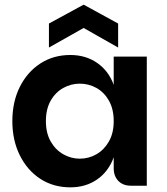

<svg xmlns="http://www.w3.org/2000/svg" viewBox="-20 -797 718 824"><path d="M282 7Q209 7 153 -29.5Q97 -66 65 -130.5Q33 -195 33 -277Q33 -360 65 -424Q97 -488 153 -524.5Q209 -561 282 -561Q348 -561 397 -527Q446 -493 468 -433V-554H610V0H542Q508 0 488 -20.5Q468 -41 468 -75V-122Q446 -61 397 -27Q348 7 282 7ZM322 -116Q361 -116 394 -135Q427 -154 447.5 -190Q468 -226 468 -277Q468 -329 447.5 -365Q427 -401 394 -419.5Q361 -438 322 -438Q285 -438 251.5 -419.5Q218 -401 197.5 -365Q177 -329 177 -277Q177 -226 197.5 -190Q218 -154 251.5 -135Q285 -116 322 -116ZM487 -593 339 -677 190 -593V-696L339 -777L487 -696Z"/></svg>

Font: Parkinsans Light SemiBold
Style: Regular
Weight: 600
Version: Version 1.000